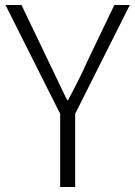

<svg xmlns="http://www.w3.org/2000/svg" viewBox="-20 -749 542 769"><path d="M221 0H281V-293L500 -729H438L331 -506C308 -453 281 -402 253 -348H249C222 -402 199 -453 173 -506L66 -729H2L221 -293Z"/></svg>

Font: Genne Gothic Light
Style: Regular
Weight: 300
Designer: Ryoko NISHIZUKA (kana & ideographs); Paul D. Hunt (Latin, Greek & Cyrillic); Wenlong ZHANG (bopomofo); Sandoll Communica
Foundry: Adobe Systems Incorporated
Version: Version 1.004;PS 1.004;hotconv 16.6.51;makeotf.lib2.5.65220